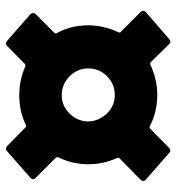

<svg xmlns="http://www.w3.org/2000/svg" viewBox="6 -620 582 633"><g transform="rotate(90 296.5 -304.0)"><path d="M23 -123Q23 -127 27 -131L89 -193Q92 -196 90 -200Q64 -247 64 -304Q64 -356 87 -404Q89 -410 86 -411L20 -477Q16 -483 16 -486Q16 -490 20 -494L109 -571Q113 -575 118 -575Q123 -575 126 -571L186 -510Q190 -508 193 -509Q242 -532 294 -532Q350 -532 397 -507Q402 -506 404 -508L468 -571Q472 -575 477 -575Q482 -575 485 -571L573 -494Q577 -491 577 -486Q577 -481 573 -477L502 -407Q500 -405 501 -400Q522 -355 522 -304Q522 -253 499 -205Q498 -202 500 -198L567 -131Q571 -128 571 -123Q571 -118 567 -114L479 -37Q475 -33 471 -33Q468 -33 462 -37L400 -98Q399 -101 393 -99Q348 -77 294 -77Q245 -77 199 -97Q196 -98 192 -96L132 -37Q128 -33 124 -33Q121 -33 115 -37L27 -114Q23 -120 23 -123ZM294 -217Q329 -217 354.5 -242.5Q380 -268 381 -304Q380 -340 354.5 -366Q329 -392 294 -392Q258 -392 232 -366.5Q206 -341 206 -304Q206 -269 232 -243Q258 -217 294 -217Z"/></g></svg>

Font: Barlow GEO ExtraBold
Style: Regular
Weight: 800
Designer: Jeremy Tribby
Foundry: Tribby Type
Version: Version 1.408